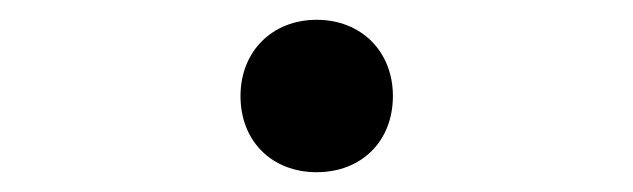

<svg xmlns="http://www.w3.org/2000/svg" viewBox="-20 -439 640 194"><path d="M300 -265C345 -265 377 -296 377 -342C377 -387 345 -419 300 -419C255 -419 223 -387 223 -342C223 -296 255 -265 300 -265Z"/></svg>

Font: JetBrains Mono ExtraLight
Style: Regular
Weight: 240
Monospace: yes
Designer: Philipp Nurullin, Konstantin Bulenkov
Foundry: JetBrains
Version: Version 2.305